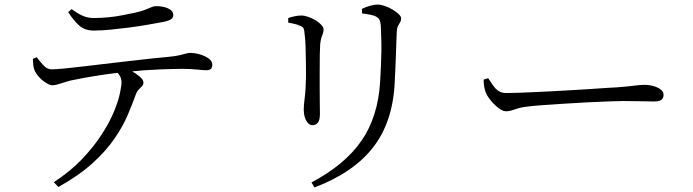

<svg xmlns="http://www.w3.org/2000/svg" viewBox="-20 -766 3040 842"><path d="M216 33Q288 -14 339 -67.5Q390 -121 424.5 -174Q459 -227 478.5 -273.5Q498 -320 505.5 -355Q513 -390 513 -406Q513 -421 504.5 -435Q496 -449 476 -467L519 -475Q537 -466 558 -454Q579 -442 594 -429Q609 -416 609 -404Q609 -394 603 -388Q597 -382 588.5 -373.5Q580 -365 575 -350Q561 -311 540 -261.5Q519 -212 482 -158Q445 -104 385.5 -50Q326 4 236 54ZM210 -392Q199 -392 182 -402.5Q165 -413 150.5 -429Q136 -445 131 -459Q127 -469 126 -480.5Q125 -492 124 -508L141 -515Q156 -495 171.5 -478.5Q187 -462 206 -462Q226 -462 266.5 -466Q307 -470 360.5 -476.5Q414 -483 474.5 -490Q535 -497 596 -504Q657 -511 712 -516Q747 -519 766 -523.5Q785 -528 795.5 -531Q806 -534 813 -534Q834 -534 856.5 -527.5Q879 -521 895 -509.5Q911 -498 911 -483Q911 -471 905.5 -464.5Q900 -458 883 -458Q871 -458 844 -461Q817 -464 780 -464Q744 -464 678.5 -461.5Q613 -459 538 -451Q493 -447 441.5 -439.5Q390 -432 349 -424.5Q308 -417 290 -413Q267 -407 247 -400Q227 -393 210 -392ZM391 -632Q353 -632 328.5 -653Q304 -674 279 -713L294 -726Q323 -705 344.5 -696Q366 -687 391 -687Q421 -687 453.5 -690Q486 -693 516 -699Q546 -705 571 -710Q601 -717 617.5 -723.5Q634 -730 644 -734.5Q654 -739 664 -739Q697 -739 718.5 -728.5Q740 -718 740 -700Q740 -689 730.5 -682Q721 -675 697 -670Q669 -665 630 -658Q591 -651 548.5 -645.5Q506 -640 465.5 -636Q425 -632 391 -632Z M1346 34Q1492 -43 1565 -148.5Q1638 -254 1647 -408Q1649 -442 1650.5 -475Q1652 -508 1652.5 -539Q1653 -570 1652 -598.5Q1651 -627 1650 -653Q1649 -666 1645.5 -676Q1642 -686 1628 -694Q1620 -698 1603.5 -701.5Q1587 -705 1568 -707L1567 -727Q1583 -735 1602.5 -740.5Q1622 -746 1635 -746Q1650 -746 1667.5 -740Q1685 -734 1701.5 -724Q1718 -714 1728.5 -704Q1739 -694 1739 -686Q1739 -675 1734.5 -668Q1730 -661 1725.5 -652.5Q1721 -644 1720 -627Q1719 -605 1718 -576Q1717 -547 1716 -516.5Q1715 -486 1713.5 -457Q1712 -428 1711 -405Q1703 -231 1616 -119.5Q1529 -8 1359 56ZM1351 -217Q1340 -217 1331 -226Q1322 -235 1317 -251Q1312 -267 1312 -285Q1312 -305 1316.5 -338.5Q1321 -372 1322 -433Q1322 -457 1321.5 -492.5Q1321 -528 1320 -562Q1319 -596 1316 -614Q1315 -632 1312 -640Q1309 -648 1296 -653Q1285 -658 1272.5 -661Q1260 -664 1244 -667V-687Q1259 -692 1274 -695Q1289 -698 1301 -698Q1315 -698 1332 -692Q1349 -686 1364 -677Q1379 -668 1389 -657Q1399 -646 1399 -637Q1399 -627 1396 -619Q1393 -611 1389.5 -600.5Q1386 -590 1384 -571Q1383 -558 1382.5 -527Q1382 -496 1382 -457Q1382 -418 1382 -379Q1382 -340 1382.5 -309.5Q1383 -279 1383 -267Q1383 -238 1373.5 -227.5Q1364 -217 1351 -217Z M2199 -278Q2185 -278 2166.5 -292Q2148 -306 2132.5 -325Q2117 -344 2110 -361Q2105 -375 2103 -388.5Q2101 -402 2101 -417L2121 -423Q2132 -406 2142.5 -391Q2153 -376 2166.5 -367Q2180 -358 2201 -358Q2223 -358 2264 -359.5Q2305 -361 2356 -363.5Q2407 -366 2459.5 -369Q2512 -372 2559.5 -375Q2607 -378 2641 -380.5Q2675 -383 2686 -383Q2736 -387 2762 -390.5Q2788 -394 2807 -394Q2826 -394 2845.5 -388.5Q2865 -383 2877.5 -373.5Q2890 -364 2890 -350Q2890 -336 2881 -328.5Q2872 -321 2846 -321Q2820 -321 2790.5 -322Q2761 -323 2715 -323Q2697 -323 2656 -321.5Q2615 -320 2562.5 -317.5Q2510 -315 2458 -311.5Q2406 -308 2362.5 -305Q2319 -302 2296 -299Q2268 -296 2252 -291Q2236 -286 2224.5 -282Q2213 -278 2199 -278Z"/></svg>

Font: Noto Serif JP ExtraLight
Style: Regular
Weight: 400
Version: Version 2.003-H1;hotconv 1.1.1;makeotfexe 2.6.0